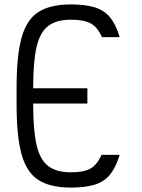

<svg xmlns="http://www.w3.org/2000/svg" viewBox="-20 -834 640 868"><path d="M300 14Q207 14 153.5 -20.5Q100 -55 77.5 -136.5Q55 -218 55 -360V-440Q55 -582 77.5 -663.5Q100 -745 153.5 -779.5Q207 -814 300 -814Q367 -814 409.5 -800.5Q452 -787 478 -755Q504 -723 521 -666H441Q421 -711 390.5 -728Q360 -745 300 -745Q236 -745 198.5 -717Q161 -689 145.5 -622.5Q130 -556 130 -440V-360Q130 -245 145.5 -178Q161 -111 198.5 -83Q236 -55 300 -55Q359 -55 389 -72Q419 -89 439 -134H521Q504 -78 478 -45.5Q452 -13 409.5 0.5Q367 14 300 14ZM375 -366H80V-435H375Z"/></svg>

Font: Victor Mono
Style: Regular
Weight: 400
Monospace: yes
Designer: Rune Bjørnerås
Version: Version 1.561;gftools[0.9.30]